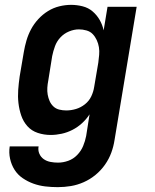

<svg xmlns="http://www.w3.org/2000/svg" viewBox="-20 -548 640 791"><path d="M218 223Q192 223 166.5 220Q141 217 117.5 208.5Q94 200 73.5 186Q53 172 40 151.5Q27 131 21.5 106Q16 81 20 55H139Q136 71 142 85Q148 99 160 107.5Q172 116 187.5 119Q203 122 219 122Q240 122 261 114.5Q282 107 298 90.5Q314 74 322.5 53.5Q331 33 335 12L349 -77Q336 -57 318 -40.5Q300 -24 278.5 -13Q257 -2 234 3Q211 8 189 8Q161 8 135.5 -0.5Q110 -9 93 -28Q76 -47 67.5 -72Q59 -97 56 -123.5Q53 -150 55 -177.5Q57 -205 61 -233L78 -333Q82 -357 89 -381Q96 -405 108 -427.5Q120 -450 138 -469.5Q156 -489 178 -502.5Q200 -516 224.5 -522Q249 -528 273 -528Q297 -528 320.5 -522Q344 -516 361.5 -501Q379 -486 390.5 -466Q402 -446 407 -423L423 -520H543L452 28Q448 55 438.5 81Q429 107 412.5 130.5Q396 154 373.5 172.5Q351 191 325 202.5Q299 214 272 218.5Q245 223 218 223ZM253 -93Q273 -93 293 -99Q313 -105 330 -118.5Q347 -132 356 -151Q365 -170 368 -190L385 -290Q387 -306 388.5 -322Q390 -338 387.5 -353.5Q385 -369 378.5 -383Q372 -397 362 -407.5Q352 -418 336.5 -422.5Q321 -427 305 -427Q285 -427 264.5 -418.5Q244 -410 229 -394Q214 -378 206.5 -357.5Q199 -337 195 -317L179 -217Q176 -202 175 -187Q174 -172 176.5 -158Q179 -144 184.5 -131.5Q190 -119 200 -109.5Q210 -100 224 -96.5Q238 -93 253 -93Z"/></svg>

Font: Iosevka Etoile
Style: Bold Italic
Weight: 700
Italic angle: -9°
Designer: Belleve Invis
Foundry: Belleve Invis
Version: Version 28.1.0; ttfautohint (v1.8.4)